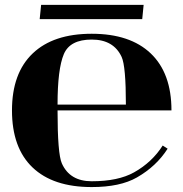

<svg xmlns="http://www.w3.org/2000/svg" viewBox="-20 -759 755 790"><path d="M565.2 -680.4H143.3L149.2 -739H571ZM357.4 -13.2Q466.1 -13.2 531.5 -49.8Q605.7 -91.3 649.4 -160.2L669.7 -147.2Q623.5 -74.7 543.2 -28.8Q474.1 10.7 357.4 10.7Q198.2 10.7 113.8 -70.1Q29.3 -150.9 29.3 -304.7Q29.3 -458 114.7 -539.3Q199.5 -620.1 357.4 -620.1Q515.1 -620.1 600.1 -539.3Q685.5 -458 685.5 -304.7H216.8Q216.8 -126.5 234.4 -86.9Q267.1 -13.2 357.4 -13.2ZM216.8 -328.6H498Q498 -486.6 480.5 -524.7Q447.5 -596.2 357.4 -596.2Q268.1 -596.2 242.7 -536.4Q216.8 -475.1 216.8 -328.6Z"/></svg>

Font: itsadzoke
Style: Regular
Weight: 700
Width: 7
Version: Version 0.45